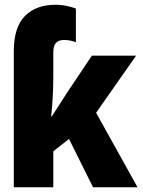

<svg xmlns="http://www.w3.org/2000/svg" viewBox="-20 -787 603 807"><path d="M38 -571Q38 -673 85 -720Q132 -767 213 -767Q239 -767 263 -761.5Q287 -756 299 -751V-609Q291 -613 277.5 -616Q264 -619 249 -619Q227 -619 215.5 -607Q204 -595 204 -566V-458Q204 -423 201.5 -377.5Q199 -332 195 -298H198Q214 -323 228.5 -345.5Q243 -368 261 -396L366 -553H552L384 -313L558 0H371L270 -203L204 -151V0H38Z"/></svg>

Font: Noto Sans Mono SemiCondensed Black
Style: Regular
Weight: 900
Width: 4
Designer: Monotype Design Team
Foundry: Monotype Imaging Inc.
Version: Version 2.014; ttfautohint (v1.8.4.7-5d5b)